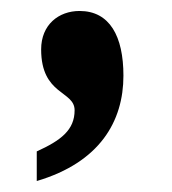

<svg xmlns="http://www.w3.org/2000/svg" viewBox="-20 -176 313 350"><path d="M47 100V154C162 120 205 45 205 -38C205 -110 180 -156 125 -156C87 -156 55 -131 55 -86C55 -2 116 -11 116 25C116 61 91 80 47 100Z"/></svg>

Font: Noto Serif Myanmar ExtraCondensed Black
Style: Regular
Weight: 900
Width: 2
Designer: Ben Mitchell and the Monotype Design Team
Foundry: Monotype Imaging Inc.
Version: Version 2.106